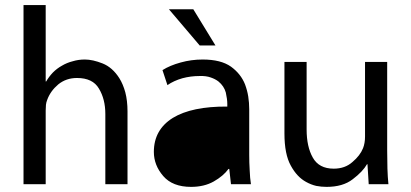

<svg xmlns="http://www.w3.org/2000/svg" viewBox="-20 -730 1628 761"><path d="M73.2 0V-710H161.1V-407.2H163.1C170.2 -419.6 179 -431.3 189.5 -442.4C200.5 -453.5 212.6 -462.6 225.6 -469.7C238.6 -477.5 252.9 -483.4 268.6 -487.3C283.5 -491.9 299.5 -494.1 316.4 -494.1C337.2 -494.1 360.7 -488.9 386.7 -478.5C412.8 -468.1 434.9 -448.6 453.1 -419.9C462.9 -404.3 470.7 -385.7 476.6 -364.3C482.4 -342.1 485.4 -316.7 485.4 -288.1V0H397.5V-278.3C397.5 -317.4 389 -350.9 372.1 -378.9C355.8 -406.9 326.8 -420.9 285.2 -420.9C256.5 -420.9 231.8 -412.4 210.9 -395.5C190.1 -377.9 175.5 -357.4 167 -334C164.4 -327.5 162.8 -321 162.1 -314.5C161.5 -307.3 161.1 -299.8 161.1 -292V0Z M967.8 -296.9V-116.2C967.8 -95.4 968.4 -74.9 969.7 -54.7C970.4 -34.5 972 -16.3 974.6 0H895.5C892.3 -30.6 890 -50.8 888.7 -60.5H885.7C872.1 -41.7 852.5 -25.1 827.1 -10.7C801.8 3.6 771.8 10.7 737.3 10.7C688.5 10.7 651.7 -3.6 627 -32.2C602.2 -60.9 589.8 -92.8 589.8 -127.9C589.8 -186.5 614.9 -231.4 665 -262.7C715.2 -293.3 787.1 -308.3 880.9 -307.6V-318.4C880.9 -330.7 878.9 -345.7 875 -363.3C870.4 -380.2 860.7 -394.9 845.7 -407.2C837.2 -413.7 827.1 -418.9 815.4 -422.9C803.1 -427.4 788.1 -429.4 770.5 -428.7C747.7 -428.7 725.3 -425.8 703.1 -419.9C680.3 -413.4 660.5 -404.3 643.6 -392.6C634.4 -419.3 627.9 -439.1 624 -452.1C643.6 -464.5 667.6 -474.6 696.3 -482.4C724.3 -490.2 753.3 -494.1 783.2 -494.1C831.4 -494.1 868.8 -484.7 895.5 -465.8C921.5 -446.9 940.1 -423.5 951.2 -395.5C957 -379.9 961.3 -363.9 963.9 -347.7C966.5 -330.7 967.8 -313.8 967.8 -296.9ZM649.4 -693.4H746.1L834 -549.8H771.5Z M1514.6 -484.4V-132.8C1514.6 -107.4 1515 -83.7 1515.6 -61.5C1516.3 -39.4 1517.6 -18.9 1519.5 0H1441.4C1438.8 -39.7 1437.2 -66.1 1436.5 -79.1H1434.6C1423.5 -59.6 1404.6 -39.7 1377.9 -19.5C1351.9 0.7 1317.4 10.7 1274.4 10.7C1260.7 10.7 1247.1 9.4 1233.4 6.8C1219.7 3.6 1206.4 -1.6 1193.4 -8.8C1169.3 -21.8 1149.1 -43.3 1132.8 -73.2C1115.9 -103.2 1107.4 -145.8 1107.4 -201.2V-484.4H1195.3V-216.8C1195.3 -171.2 1203.5 -134.1 1219.7 -105.5C1236 -76.2 1263.7 -61.5 1302.7 -61.5C1332.7 -61.5 1357.4 -70.3 1377 -87.9C1397.1 -104.8 1411.1 -123 1418.9 -142.6C1421.5 -149.1 1423.5 -156.2 1424.8 -164.1C1426.1 -171.2 1426.8 -179.4 1426.8 -188.5V-484.4Z"/></svg>

Font: ImmaginiFont
Style: Regular
Weight: 400
Version: Version 1.0